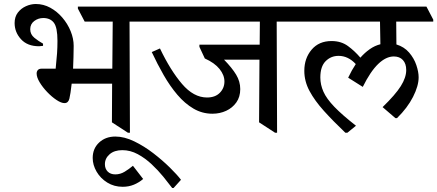

<svg xmlns="http://www.w3.org/2000/svg" viewBox="-20 -653 2184 959"><path d="M188 -310H258Q263 -357 265 -387Q267 -417 267 -449Q267 -516 249 -539.5Q231 -563 196 -563Q171 -563 151 -548Q131 -533 131 -507Q131 -481 152 -464Q173 -447 195 -435V-424Q185 -423 180.5 -422.5Q176 -422 175 -422Q117 -422 85 -457Q53 -492 53 -538Q53 -569 69 -590Q85 -611 109.5 -622Q134 -633 159 -633Q197 -633 231 -614.5Q265 -596 291.5 -565Q318 -534 333 -497Q348 -460 348 -424Q348 -398 347 -367Q346 -336 345 -310H541L543 -545H403L369 -610V-620H710L744 -555V-545H627L629 10H619L539 -42L540 -235H338Q332 -182 326.5 -160Q321 -138 302 -138Q286 -138 262.5 -153.5Q239 -169 216 -193Q193 -217 178 -242Q163 -267 163 -286Q163 -296 169 -303Q175 -310 188 -310Z M847 286H840Q822 262 796 230Q770 198 737.5 167.5Q705 137 668 117Q631 97 591 97Q551 97 527.5 117.5Q504 138 504 167Q504 190 518 204Q532 218 556 218Q581 218 603 204.5Q625 191 644 175L695 241Q674 259 648.5 269.5Q623 280 593 280Q550 280 516 259Q482 238 462.5 204.5Q443 171 443 136Q443 89 475 59Q507 29 556 29Q601 29 650.5 53Q700 77 746 112.5Q792 148 828.5 184Q865 220 884 245Z M1041 -85Q990 -85 946.5 -110.5Q903 -136 866 -179.5Q829 -223 797.5 -278Q766 -333 738 -393L779 -411Q831 -302 889 -234Q947 -166 1014 -166Q1055 -166 1078 -189.5Q1101 -213 1101 -246Q1101 -278 1076.5 -308.5Q1052 -339 1003 -361L976 -419V-430H1277L1278 -545H722L688 -610V-620H1445L1479 -555V-545H1362L1364 10H1354L1274 -42L1276 -355H1099Q1139 -314 1159.5 -280Q1180 -246 1180 -208Q1180 -169 1160.5 -141.5Q1141 -114 1109.5 -99.5Q1078 -85 1041 -85Z M1715 10H1705Q1644 -48 1598 -99Q1552 -150 1526 -198.5Q1500 -247 1500 -299Q1500 -362 1536.5 -405Q1573 -448 1636 -448Q1684 -448 1718 -423Q1752 -398 1780 -365Q1802 -390 1827 -407.5Q1852 -425 1880 -432L1878 -545H1457L1423 -610V-620H2110L2144 -555V-545H1959L1960 -431Q1999 -419 2023.5 -390.5Q2048 -362 2059.5 -328Q2071 -294 2071 -267Q2071 -224 2043 -169Q2015 -114 1963 -63H1955L1891 -118Q1955 -180 1982 -223Q2009 -266 2009 -303Q2009 -335 1992.5 -353Q1976 -371 1947 -371Q1908 -371 1869 -333.5Q1830 -296 1792 -219L1719 -265Q1737 -303 1757 -333Q1719 -374 1671 -374Q1633 -374 1606.5 -347.5Q1580 -321 1580 -266Q1580 -230 1595.5 -195Q1611 -160 1650 -119.5Q1689 -79 1758 -25Z"/></svg>

Font: Tiro Devanagari Sanskrit
Style: Regular
Weight: 400
Designer: Devanagari: John Hudson & Fiona Ross. Latin: John Hudson.
Foundry: Tiro Typeworks Ltd.
Version: Version 1.52